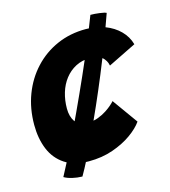

<svg xmlns="http://www.w3.org/2000/svg" viewBox="-101 -738 731 826"><g transform="rotate(-15 264.0 -324.5)"><path d="M377.5 -656Q395 -656 418 -653Q441 -650 447.5 -646Q426.5 -586.5 402.5 -523Q378.5 -459.5 352.2 -396Q326 -332.5 299.5 -272.5Q273 -212.5 248.5 -159.2Q224 -106 202.5 -63.8Q181 -21.5 164.5 7Q141.5 6.5 120.2 1.5Q99 -3.5 84.5 -12Q112.5 -64 144.8 -129.5Q177 -195 210.2 -266.8Q243.5 -338.5 275 -409.5Q306.5 -480.5 332.8 -544Q359 -607.5 377.5 -656ZM454.5 -160Q436.5 -134 400.8 -108.5Q365 -83 316.2 -66Q267.5 -49 209 -49Q144.5 -49 102.8 -76.5Q61 -104 41.2 -152Q21.5 -200 21.5 -261Q21.5 -333.5 45 -395.5Q68.5 -457.5 111.8 -504Q155 -550.5 213.5 -576.2Q272 -602 342 -602Q389 -602 427 -587.5Q465 -573 491.2 -546.8Q517.5 -520.5 527.5 -485L402.5 -423.5Q402 -427.5 399 -436Q396 -444.5 388.2 -454.2Q380.5 -464 366 -470.5Q351.5 -477 328 -477Q291.5 -477 263.2 -462Q235 -447 215.2 -421.5Q195.5 -396 185.5 -362.8Q175.5 -329.5 175.5 -292.5Q175.5 -257 191.5 -233.8Q207.5 -210.5 248.5 -210.5Q272 -210.5 293.2 -218.5Q314.5 -226.5 331.2 -237.5Q348 -248.5 359 -258.5Q370 -268.5 373.5 -273Z"/></g></svg>

Font: Grandstander Thin
Style: Bold Italic
Weight: 700
Italic angle: -15°
Version: Version 1.200